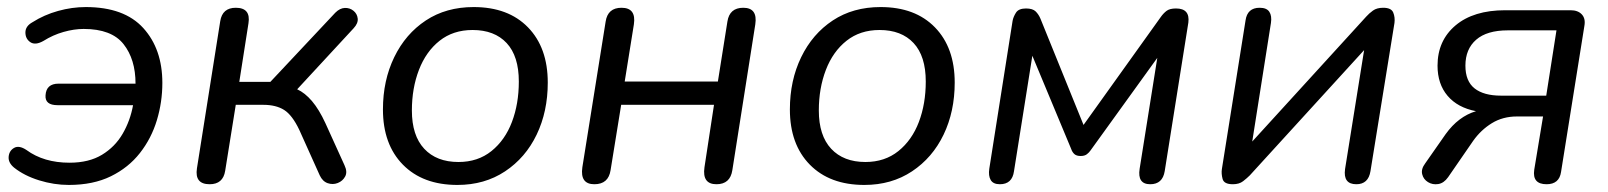

<svg xmlns="http://www.w3.org/2000/svg" viewBox="-20 -515 4557 544"><path d="M175 9Q133 9 91 -4Q49 -17 20 -40Q3 -54 4.5 -71Q6 -88 20 -96Q34 -104 55 -90Q104 -54 177 -54Q232 -54 269 -76.5Q306 -99 327.5 -136Q349 -173 357 -217H143Q107 -217 109 -245Q111 -278 146 -278H364Q364 -347 330 -390Q296 -433 217 -433Q190 -433 160 -424.5Q130 -416 103 -399Q80 -386 66 -395.5Q52 -405 52 -423Q52 -441 72 -452Q105 -473 144.5 -484Q184 -495 223 -495Q332 -495 386 -435.5Q440 -376 440 -280Q440 -226 424.5 -174.5Q409 -123 376.5 -81.5Q344 -40 294 -15.5Q244 9 175 9Z M574 7Q531 7 538 -38L604 -455Q610 -493 648 -493Q691 -493 684 -449L658 -283H746L930 -479Q943 -492 957 -492.5Q971 -493 981.5 -484.5Q992 -476 993.5 -462.5Q995 -449 982 -435L822 -262Q844 -252 864 -228.5Q884 -205 902 -166L956 -47Q965 -28 958 -15Q951 -2 937 3.5Q923 9 908.5 4Q894 -1 886 -18L828 -147Q808 -189 785 -203.5Q762 -218 726 -218H648L618 -31Q612 7 574 7Z M1276 9Q1178 9 1121.5 -48.5Q1065 -106 1065 -205Q1065 -287 1097 -353Q1129 -419 1186.5 -457Q1244 -495 1322 -495Q1420 -495 1476 -437.5Q1532 -380 1532 -281Q1532 -199 1500.5 -133.5Q1469 -68 1411 -29.5Q1353 9 1276 9ZM1279 -56Q1334 -56 1372.5 -87Q1411 -118 1430.5 -169.5Q1450 -221 1450 -284Q1450 -356 1415.5 -393Q1381 -430 1319 -430Q1264 -430 1225.5 -399.5Q1187 -369 1167 -317Q1147 -265 1147 -202Q1147 -131 1182 -93.5Q1217 -56 1279 -56Z M1664 7Q1623 7 1630 -41L1696 -454Q1702 -493 1741 -493Q1783 -493 1776 -446L1750 -284H2014L2041 -454Q2047 -493 2086 -493Q2127 -493 2120 -446L2055 -33Q2049 7 2010 7Q1969 7 1976 -41L2003 -218H1740L1710 -33Q1704 7 1664 7Z M2429 9Q2331 9 2274.5 -48.5Q2218 -106 2218 -205Q2218 -287 2250 -353Q2282 -419 2339.5 -457Q2397 -495 2475 -495Q2573 -495 2629 -437.5Q2685 -380 2685 -281Q2685 -199 2653.5 -133.5Q2622 -68 2564 -29.5Q2506 9 2429 9ZM2432 -56Q2487 -56 2525.5 -87Q2564 -118 2583.5 -169.5Q2603 -221 2603 -284Q2603 -356 2568.5 -393Q2534 -430 2472 -430Q2417 -430 2378.5 -399.5Q2340 -369 2320 -317Q2300 -265 2300 -202Q2300 -131 2335 -93.5Q2370 -56 2432 -56Z M2813 7Q2794 7 2787 -5Q2780 -17 2783 -37L2849 -456Q2851 -467 2858.5 -479Q2866 -491 2887 -491Q2906 -491 2914.5 -482.5Q2923 -474 2928 -462L3050 -161L3269 -467Q3276 -477 3285 -484Q3294 -491 3312 -491Q3352 -491 3347 -451L3280 -30Q3274 7 3239 7Q3202 7 3209 -37L3259 -351L3070 -89Q3066 -83 3059.5 -78Q3053 -73 3042 -73Q3030 -73 3024 -78.5Q3018 -84 3015 -93L2905 -357L2853 -30Q2848 7 2813 7Z M3473 7Q3448 7 3444 -8Q3440 -23 3442 -36L3509 -457Q3514 -493 3549 -493Q3569 -493 3576.5 -481.5Q3584 -470 3581 -450L3528 -114L3851 -468Q3859 -477 3870 -485Q3881 -493 3899 -493Q3922 -493 3927.5 -479.5Q3933 -466 3931 -450L3863 -30Q3857 7 3823 7Q3785 7 3791 -36L3845 -373L3521 -18Q3513 -10 3502 -1.5Q3491 7 3473 7Z M4362 7Q4321 7 4327 -34L4352 -185H4278Q4238 -185 4207 -166Q4176 -147 4154 -116L4083 -13Q4071 4 4055 6.5Q4039 9 4026 1Q4013 -7 4009.5 -21.5Q4006 -36 4018 -52L4076 -135Q4112 -185 4162 -200Q4110 -210 4081.5 -243.5Q4053 -277 4053 -329Q4053 -400 4104 -443Q4155 -486 4245 -486H4430Q4451 -486 4462 -474Q4473 -462 4469 -441L4403 -28Q4398 7 4362 7ZM4233 -244H4361L4390 -429H4252Q4193 -429 4162.5 -402.5Q4132 -376 4132 -329Q4132 -285 4158 -264.5Q4184 -244 4233 -244Z"/></svg>

Font: Nunito
Style: Italic
Weight: 400
Italic angle: -9°
Designer: Vernon Adams
Foundry: Vernon Adams
Version: Version 3.601; ttfautohint (v1.8.2.53-6de2)